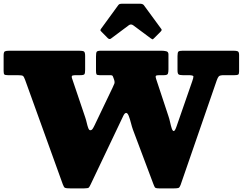

<svg xmlns="http://www.w3.org/2000/svg" viewBox="-25 -1030 1340 1060"><path d="M497 -338 596.5 -546Q603.5 -560 606.5 -568.8Q609.5 -577.5 604 -593L599.5 -605Q597.5 -611.5 594.2 -613.2Q591 -615 582.5 -615H524.5Q510.5 -615 507.8 -619.8Q505 -624.5 505 -639V-717.5Q505 -738 508.8 -744Q512.5 -750 532.5 -750H866.5Q879.5 -750 892.2 -747.2Q905 -744.5 905 -730V-647Q905 -631 901.8 -623Q898.5 -615 881 -615H855Q837.5 -615 835.2 -610.5Q833 -606 837 -594L904.5 -390Q910 -374.5 914.2 -354.8Q918.5 -335 923.2 -320.8Q928 -306.5 934.5 -306.5Q941 -306.5 950 -333L1036.5 -582Q1043 -600.5 1042.8 -607.8Q1042.5 -615 1014.5 -615H983.5Q966.5 -615 960.8 -619.5Q955 -624 955 -642V-721Q955 -740.5 960 -745.2Q965 -750 983.5 -750H1264.5Q1280 -750 1287.5 -746.8Q1295 -743.5 1295 -726.5V-636Q1295 -621.5 1290.2 -618.2Q1285.5 -615 1270.5 -615H1211.5Q1189 -615 1183 -608.5Q1177 -602 1171.5 -586L972 -9Q967 5 960.5 7.5Q954 10 935.5 10H854.5Q833.5 10 830 4.2Q826.5 -1.5 821 -16L709 -314Q703.5 -329 698 -350.8Q692.5 -372.5 686 -389.5Q679.5 -406.5 671.5 -406.5Q663 -406.5 655 -389L476.5 -14Q470 0 465.8 5Q461.5 10 439.5 10H363.5Q340 10 333.8 7Q327.5 4 321.5 -13L114 -588Q107.5 -606 102.2 -610.5Q97 -615 71.5 -615H18.5Q3.5 -615 -0.8 -618.8Q-5 -622.5 -5 -638V-724Q-5 -743 2 -746.5Q9 -750 26.5 -750H410.5Q430.5 -750 437.8 -746.2Q445 -742.5 445 -721V-645Q445 -626 441.2 -620.5Q437.5 -615 418.5 -615H396.5Q382.5 -615 375.5 -613Q368.5 -611 372.5 -598L445.5 -382Q450.5 -367.5 454.2 -350.8Q458 -334 462.5 -322.5Q467 -311 473 -311Q481 -311 486 -318.2Q491 -325.5 497 -338ZM569.5 -820 535 -855Q529.5 -860.5 529.2 -863Q529 -865.5 533.5 -872L627.5 -1001Q631.5 -1007 637.2 -1008.2Q643 -1009.5 654 -1009.5H746.5Q763.5 -1009.5 769.5 -1001L865.5 -870Q871 -864.5 861.5 -855L824.5 -818Q819 -812.5 817 -812.8Q815 -813 808.5 -817.5L711 -890Q698 -899.5 686 -890.5L587.5 -817Q579 -810.5 569.5 -820Z"/></svg>

Font: Besley* Fatface
Style: Regular
Weight: 900
Designer: Owen Earl
Foundry: indestructible type*
Version: Version 3.000; ttfautohint (v1.8.3)